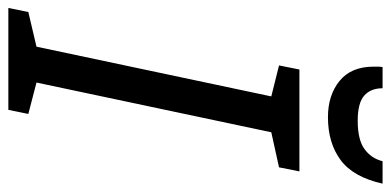

<svg xmlns="http://www.w3.org/2000/svg" viewBox="-284 -694 958 471"><g transform="rotate(90 195.5 -459.0)"><path d="M-20 0 -10 -49 75 -69 197 -645 121 -664 131 -714H381L371 -664L285 -645L163 -69L240 -49L230 0ZM248 -784Q194 -784 159 -812.5Q124 -841 124 -896Q124 -901 124 -906.5Q124 -912 125 -918H177Q177 -889 195 -873Q213 -857 257 -857Q303 -857 326 -873.5Q349 -890 356 -918H411Q395 -846 353 -815Q311 -784 248 -784Z"/></g></svg>

Font: Noto Sans IKEA
Style: Italic
Weight: 400
Italic angle: -12°
Designer: Monotype Design Team
Foundry: Monotype Imaging Inc.
Version: Version 2.001